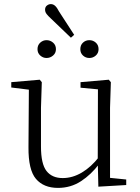

<svg xmlns="http://www.w3.org/2000/svg" viewBox="-20 -903 683 937"><path d="M207 -620Q190 -620 176.5 -632Q163 -644 163 -663Q163 -683 176.5 -695Q190 -707 207 -707Q225 -707 239 -695Q253 -683 253 -663Q253 -644 239 -632Q225 -620 207 -620ZM326 -719 227 -814Q215 -825 207.5 -834.5Q200 -844 200 -856Q200 -869 209 -876Q218 -883 228 -883Q240 -883 249.5 -874Q259 -865 268 -847L342 -733ZM416 -620Q398 -620 385 -632Q372 -644 372 -663Q372 -683 385 -695Q398 -707 416 -707Q434 -707 447.5 -695Q461 -683 461 -663Q461 -644 447.5 -632Q434 -620 416 -620ZM263 14Q193 14 155.5 -30Q118 -74 119 -185L121 -478L140 -463L35 -476V-502L174 -514L184 -502L180 -377V-188Q180 -103 207 -68.5Q234 -34 286 -34Q334 -34 379.5 -61Q425 -88 463 -137L482 -103H464Q425 -51 375 -18.5Q325 14 263 14ZM460 8 457 -116V-117L458 -467L373 -475V-502L511 -514L521 -502L517 -377V-35L596 -27V0Z"/></svg>

Font: Noto Serif KR ExtraLight
Style: Regular
Weight: 200
Designer: Ryoko NISHIZUKA 西塚涼子 (kana & ideographs); Frank Grießhammer (Latin, Greek & Cyrillic); Wenlong ZHANG 张文龙 (bopomofo); San
Foundry: Adobe
Version: Version 2.002-H1;hotconv 1.1.0;makeotfexe 2.6.0